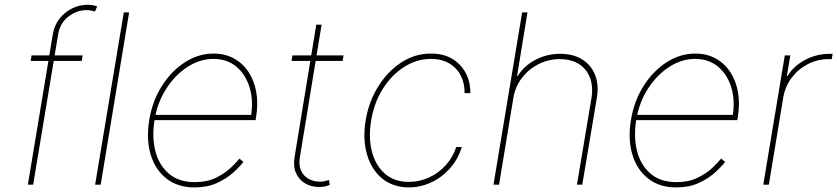

<svg xmlns="http://www.w3.org/2000/svg" viewBox="-20 -780 3537 811"><path d="M329.1 -545.9 325.2 -522.5H109.4L113.3 -545.9ZM97.7 0 203.1 -634.8Q209.5 -673.3 231.4 -701.2Q253.4 -729 284.4 -744.4Q315.4 -759.8 349.6 -759.8Q362.3 -759.8 371.8 -758.1Q381.3 -756.3 390.6 -752.9L380.9 -731.4Q372.1 -733.9 364 -735.6Q356 -737.3 344.7 -737.3Q304.7 -737.3 269 -710Q233.4 -682.6 225.6 -634.8L120.1 0Z M525.4 -727.5 405.3 0H381.8L502.9 -727.5Z M802.2 11.7Q730.5 11.7 682.9 -25.9Q635.3 -63.5 616.2 -127.9Q597.2 -192.4 610.4 -272.9Q623.5 -353 663.6 -416.5Q703.6 -480 760.7 -516.8Q817.9 -553.7 881.8 -553.7Q930.2 -553.7 967.5 -533.4Q1004.9 -513.2 1029.3 -476.6Q1053.7 -439.9 1062.5 -390.9Q1071.3 -341.8 1061.5 -284.2L1059.6 -272.5H622.1L625.5 -294.9H1051.3L1039.6 -286.1Q1051.3 -354.5 1034.4 -410.2Q1017.6 -465.8 978.3 -498.5Q939 -531.2 881.3 -531.2Q824.7 -531.2 772.5 -497.6Q720.2 -463.9 682.9 -406.2Q645.5 -348.6 633.3 -276.4L632.8 -273.4Q621.1 -201.7 636.2 -142.1Q651.4 -82.5 693.1 -46.6Q734.9 -10.7 802.7 -10.7Q854 -10.7 891.4 -28.8Q928.7 -46.9 953.6 -70.3Q978.5 -93.8 991.2 -109.9L1008.3 -96.2Q992.7 -75.7 964.4 -50.3Q936 -24.9 895.5 -6.6Q855 11.7 802.2 11.7Z M1431.2 -545.9 1427.2 -522.5H1211.4L1215.3 -545.9ZM1315.9 -675.8H1338.4L1246.6 -115.2Q1241.2 -83.5 1251.2 -60.3Q1261.2 -37.1 1282.7 -24.9Q1304.2 -12.7 1331.5 -12.7Q1341.3 -12.7 1350.3 -14.6Q1359.4 -16.6 1369.6 -19.5L1372.6 1Q1361.3 5.9 1350.8 7.8Q1340.3 9.8 1327.6 9.8Q1294.4 9.8 1268.6 -5.6Q1242.7 -21 1230.2 -49.1Q1217.8 -77.1 1224.1 -115.2Z M1707 11.7Q1639.6 11.2 1594.2 -26.1Q1548.8 -63.5 1530.3 -127.4Q1511.7 -191.4 1524.4 -271.5Q1538.1 -352.1 1578.4 -416Q1618.7 -480 1676.5 -517.1Q1734.4 -554.2 1800.8 -553.7Q1875 -554.2 1920.9 -507.6Q1966.8 -460.9 1966.8 -386.7H1942.4Q1942.4 -453.1 1903.6 -492.2Q1864.7 -531.2 1800.8 -531.2Q1740.7 -531.2 1687.5 -497.6Q1634.3 -463.9 1597.2 -405Q1560.1 -346.2 1547.9 -271.5Q1535.6 -198.7 1551 -139.6Q1566.4 -80.6 1606.2 -46.1Q1646 -11.7 1707 -11.7Q1751 -11.7 1791.5 -30Q1832 -48.3 1862.5 -81.8Q1893.1 -115.2 1907.2 -159.2H1930.7Q1914.6 -106.9 1880.4 -68.6Q1846.2 -30.3 1801.3 -9.5Q1756.3 11.2 1707 11.7Z M2148.4 -366.2 2087.9 0H2064.5L2185.5 -727.5H2208L2164.1 -459H2167Q2192.9 -501.5 2241.2 -527.1Q2289.6 -552.7 2345.7 -552.7Q2400.9 -552.7 2439 -529.1Q2477.1 -505.4 2493.7 -463.4Q2510.3 -421.4 2501 -366.2L2439.5 0H2417L2478.5 -366.2Q2489.7 -439 2453.6 -484.4Q2417.5 -529.8 2344.7 -530.3Q2296.4 -530.3 2254.6 -509Q2212.9 -487.8 2184.6 -450.9Q2156.2 -414.1 2148.4 -366.2Z M2836.9 11.7Q2765.1 11.7 2717.5 -25.9Q2669.9 -63.5 2650.9 -127.9Q2631.8 -192.4 2645 -272.9Q2658.2 -353 2698.2 -416.5Q2738.3 -480 2795.4 -516.8Q2852.5 -553.7 2916.5 -553.7Q2964.8 -553.7 3002.2 -533.4Q3039.6 -513.2 3064 -476.6Q3088.4 -439.9 3097.2 -390.9Q3106 -341.8 3096.2 -284.2L3094.2 -272.5H2656.7L2660.2 -294.9H3085.9L3074.2 -286.1Q3085.9 -354.5 3069.1 -410.2Q3052.2 -465.8 3012.9 -498.5Q2973.6 -531.2 2916 -531.2Q2859.4 -531.2 2807.1 -497.6Q2754.9 -463.9 2717.5 -406.2Q2680.2 -348.6 2668 -276.4L2667.5 -273.4Q2655.8 -201.7 2670.9 -142.1Q2686 -82.5 2727.8 -46.6Q2769.5 -10.7 2837.4 -10.7Q2888.7 -10.7 2926 -28.8Q2963.4 -46.9 2988.3 -70.3Q3013.2 -93.8 3025.9 -109.9L3043 -96.2Q3027.3 -75.7 2999 -50.3Q2970.7 -24.9 2930.2 -6.6Q2889.6 11.7 2836.9 11.7Z M3204.1 0 3294.9 -545.9H3318.4L3303.7 -459H3306.6Q3332.5 -501.5 3380.9 -527.1Q3429.2 -552.7 3485.4 -552.7Q3489.7 -552.7 3491.2 -552.7Q3492.7 -552.7 3497.1 -552.7L3493.2 -530.3Q3488.8 -529.8 3487.3 -529.8Q3485.8 -529.8 3481.4 -530.3Q3433.1 -530.3 3392.1 -509Q3351.1 -487.8 3323.5 -450.9Q3295.9 -414.1 3288.1 -366.2L3227.5 0Z"/></svg>

Font: Inter Tight Thin
Style: Italic
Weight: 250
Italic angle: -9.39999°
Designer: Rasmus Andersson
Foundry: rsms
Version: Version 3.004